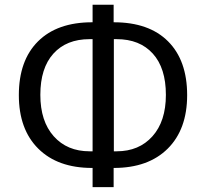

<svg xmlns="http://www.w3.org/2000/svg" viewBox="-20 -767 871 811"><path d="M371.1 23.4V-57.6H369.1Q223.6 -57.6 141.6 -139.2Q59.6 -220.7 59.6 -365.2Q59.6 -511.7 140.6 -592.3Q221.7 -672.9 369.1 -672.9H371.1V-747.1H460V-672.9H460.9Q609.4 -672.9 689.9 -592.3Q770.5 -511.7 770.5 -365.2Q770.5 -220.7 688.5 -139.2Q606.4 -57.6 460.9 -57.6H460V23.4ZM150.4 -366.2Q150.4 -254.9 207 -191.4Q263.7 -127.9 358.4 -127.9H371.1V-601.6H358.4Q260.7 -601.6 205.6 -540.5Q150.4 -479.5 150.4 -366.2ZM460.9 -127.9H472.7Q567.4 -127.9 624 -191.4Q680.7 -254.9 680.7 -366.2Q680.7 -479.5 625.5 -540.5Q570.3 -601.6 472.7 -601.6H460.9Z"/></svg>

Font: Min Sans
Style: Regular
Weight: 400
Designer: Jinseong-Kim, NotoSansCJK, Nunito
Foundry: Jinseong-Kim
Version: Version 1.400;Glyphs 3.1.2 (3151)